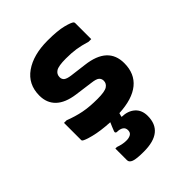

<svg xmlns="http://www.w3.org/2000/svg" viewBox="-223 -672 1047 1047"><g transform="rotate(-45 300.0 -149.0)"><path d="M295 -131Q351 -131 370 -143.5Q389 -156 389 -177Q389 -193 378 -203Q367 -213 333 -217L229 -231Q156 -241 119.5 -276Q83 -311 83 -368Q83 -455 150 -502Q217 -549 327 -549Q404 -549 446.5 -538Q489 -527 498 -518Q501 -515 501 -508V-386H481Q438 -399 405 -404Q372 -409 328 -409Q271 -409 251.5 -396.5Q232 -384 232 -361Q232 -345 243 -336Q254 -327 283 -323L378 -311Q536 -292 536 -166Q536 -85 482 -41Q428 3 324 8Q323 12 322 15.5Q321 19 320 22L318 31Q366 32 394.5 57.5Q423 83 423 128Q423 251 270 251Q213 251 192.5 243Q172 235 172 219V129H184Q198 134 213 137.5Q228 141 247 141Q265 141 278.5 133.5Q292 126 292 107Q292 89 278.5 80Q265 71 242 71Q237 71 234 67Q231 63 234 56Q239 43 244 31Q249 19 254 8Q181 4 132.5 -8.5Q84 -21 75 -30Q73 -32 73 -37V-168H93Q142 -149 187.5 -140Q233 -131 295 -131Z"/></g></svg>

Font: Recursive Mn Lnr St XBd
Style: Regular
Weight: 800
Monospace: yes
Version: Version 1.079;hotconv 1.0.112;makeotfexe 2.5.65598; ttfautoh